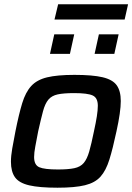

<svg xmlns="http://www.w3.org/2000/svg" viewBox="-20 -867 617 895"><path d="M248 8Q164 8 116.5 -3Q69 -14 50 -40.5Q31 -67 31 -113Q31 -140 37 -174.5Q43 -209 52 -255Q68 -335 83.5 -386Q99 -437 125.5 -466Q152 -495 199.5 -506.5Q247 -518 327 -518Q411 -518 458 -507Q505 -496 524 -469.5Q543 -443 543 -396Q543 -346 523 -255Q506 -175 490 -123.5Q474 -72 448.5 -43.5Q423 -15 376 -3.5Q329 8 248 8ZM250 -77Q298 -77 326.5 -83Q355 -89 370.5 -107.5Q386 -126 396 -161Q406 -196 418 -255Q427 -296 431.5 -325Q436 -354 436 -374Q436 -411 412 -422Q388 -433 326 -433Q277 -433 249 -427Q221 -421 205.5 -402.5Q190 -384 180.5 -348.5Q171 -313 158 -255Q150 -213 144.5 -184Q139 -155 139 -135Q139 -98 163 -87.5Q187 -77 250 -77ZM421 -616 441 -707H533L513 -616ZM213 -616 233 -707H326L306 -616ZM234 -776 251 -847H577L561 -776Z"/></svg>

Font: Saira Medium
Style: Italic
Weight: 500
Italic angle: -12°
Designer: Hector Gatti with collaboration of the Omnibus-Type team
Foundry: Omnibus-Type
Version: Version 1.100; ttfautohint (v1.8.3)